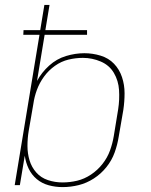

<svg xmlns="http://www.w3.org/2000/svg" viewBox="-20 -755 616 783"><path d="M235 8Q268 8 300.5 0Q333 -8 362.5 -27Q392 -46 414 -73.5Q436 -101 447.5 -133Q459 -165 464 -197L483 -307Q488 -341 488 -375Q488 -409 477.5 -440.5Q467 -472 445 -495Q423 -518 390.5 -528Q358 -538 324 -538Q287 -538 249 -526.5Q211 -515 180.5 -487.5Q150 -460 131 -425L162 -613H335V-632H165L182 -735H161L144 -632H76L75 -613H141L40 0H61L81 -120Q85 -92 97 -67Q109 -42 130 -24.5Q151 -7 178.5 0.5Q206 8 235 8ZM235 -11Q204 -11 175.5 -20.5Q147 -30 128 -51.5Q109 -73 100.5 -101Q92 -129 92 -160Q92 -191 97 -221L116 -331Q120 -360 130.5 -388.5Q141 -417 159.5 -442.5Q178 -468 204 -486.5Q230 -505 259.5 -512Q289 -519 318 -519Q356 -519 391 -504Q426 -489 444.5 -457.5Q463 -426 465.5 -387.5Q468 -349 462 -310L444 -200Q439 -170 428.5 -141Q418 -112 398 -86.5Q378 -61 351 -43Q324 -25 294.5 -18Q265 -11 235 -11Z"/></svg>

Font: Iosevka Sparkle Thin Oblique
Style: Regular
Weight: 100
Italic angle: -9°
Designer: Belleve Invis
Foundry: Belleve Invis
Version: Version 4.5.0; ttfautohint (v1.8.3)